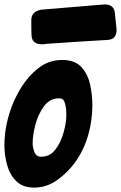

<svg xmlns="http://www.w3.org/2000/svg" viewBox="-33 -846 549 871"><path d="M159 -645Q112 -645 110 -685Q109 -701 109 -755Q109 -793 153 -802L441 -826Q484 -826 488 -787.5Q492 -749 496 -711Q496 -691 487 -679Q478 -667 457 -665Q301 -656 237 -651L188 -648ZM122 5Q70 5 40.5 -24.5Q11 -54 -1 -98.5Q-13 -143 -13 -186Q-13 -264 13 -342Q30 -395 62.5 -448Q95 -501 142 -537.5Q189 -574 249 -574Q307 -574 336.5 -541.5Q366 -509 376 -461.5Q386 -414 386 -368Q386 -300 367 -233Q348 -166 308 -110Q276 -65 227.5 -30Q179 5 122 5ZM153 -135Q194 -135 219 -168.5Q244 -202 256 -246.5Q268 -291 268 -325Q268 -372 255 -392Q249 -400 235 -400Q193 -400 166.5 -364Q140 -328 127.5 -280Q115 -232 115 -196Q115 -178 123 -156.5Q131 -135 153 -135Z"/></svg>

Font: Bangerz
Style: Bold
Weight: 700
Designer: vernon adams
Foundry: Vernon Adams
Version: Version 2.10;February 7, 2025;FontCreator 13.0.0.2683 64-bit